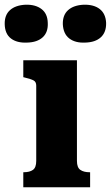

<svg xmlns="http://www.w3.org/2000/svg" viewBox="-66 -796 471 816"><path d="M49 -615Q6 -613 -19.5 -632.5Q-45 -652 -46 -693Q-47 -732 -23.5 -753Q0 -774 43 -776Q85 -777 110.5 -757.5Q136 -738 137 -699Q139 -659 115.5 -637.5Q92 -616 49 -615ZM296 -615Q254 -613 228.5 -632.5Q203 -652 201 -693Q200 -732 223.5 -753Q247 -774 290 -776Q333 -777 358 -757.5Q383 -738 385 -699Q386 -659 362.5 -637.5Q339 -616 296 -615ZM261 -540V-112Q261 -84 275.5 -74Q290 -64 314 -64H317V0H33V-64H35Q60 -64 74 -74Q88 -84 88 -112V-432Q88 -448 77 -454Q66 -460 41 -466L33 -468V-540Z"/></svg>

Font: Roboto Serif SemiCondensed
Style: Bold
Weight: 700
Width: 4
Designer: Greg Gazdowicz
Foundry: Commercial Type
Version: Version 1.007